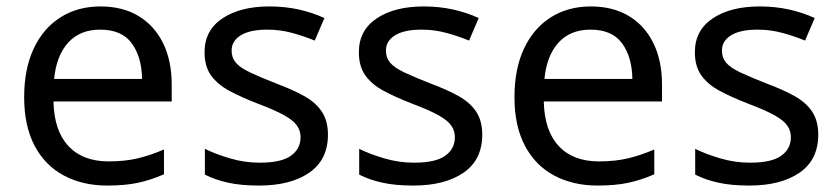

<svg xmlns="http://www.w3.org/2000/svg" viewBox="-20 -566 2605 596"><path d="M292 -546Q361 -546 410.5 -516Q460 -486 486.5 -431.5Q513 -377 513 -304V-251H146Q148 -160 192.5 -112.5Q237 -65 317 -65Q368 -65 407.5 -74.5Q447 -84 489 -102V-25Q448 -7 408 1.5Q368 10 313 10Q237 10 178.5 -21Q120 -52 87.5 -113.5Q55 -175 55 -264Q55 -352 84.5 -415Q114 -478 167.5 -512Q221 -546 292 -546ZM291 -474Q228 -474 191.5 -433.5Q155 -393 148 -321H421Q420 -389 389 -431.5Q358 -474 291 -474Z M998 -148Q998 -70 940 -30Q882 10 784 10Q728 10 687.5 1Q647 -8 616 -24V-104Q648 -88 693.5 -74.5Q739 -61 786 -61Q853 -61 883 -82.5Q913 -104 913 -140Q913 -160 902 -176Q891 -192 862.5 -208Q834 -224 781 -244Q729 -264 692 -284Q655 -304 635 -332Q615 -360 615 -404Q615 -472 670.5 -509Q726 -546 816 -546Q865 -546 907.5 -536.5Q950 -527 987 -510L957 -440Q923 -454 886 -464Q849 -474 810 -474Q756 -474 727.5 -456.5Q699 -439 699 -409Q699 -387 712 -371.5Q725 -356 755.5 -341.5Q786 -327 837 -307Q888 -288 924 -268Q960 -248 979 -219.5Q998 -191 998 -148Z M1477 -148Q1477 -70 1419 -30Q1361 10 1263 10Q1207 10 1166.5 1Q1126 -8 1095 -24V-104Q1127 -88 1172.5 -74.5Q1218 -61 1265 -61Q1332 -61 1362 -82.5Q1392 -104 1392 -140Q1392 -160 1381 -176Q1370 -192 1341.5 -208Q1313 -224 1260 -244Q1208 -264 1171 -284Q1134 -304 1114 -332Q1094 -360 1094 -404Q1094 -472 1149.5 -509Q1205 -546 1295 -546Q1344 -546 1386.5 -536.5Q1429 -527 1466 -510L1436 -440Q1402 -454 1365 -464Q1328 -474 1289 -474Q1235 -474 1206.5 -456.5Q1178 -439 1178 -409Q1178 -387 1191 -371.5Q1204 -356 1234.5 -341.5Q1265 -327 1316 -307Q1367 -288 1403 -268Q1439 -248 1458 -219.5Q1477 -191 1477 -148Z M1814 -546Q1883 -546 1932.5 -516Q1982 -486 2008.5 -431.5Q2035 -377 2035 -304V-251H1668Q1670 -160 1714.5 -112.5Q1759 -65 1839 -65Q1890 -65 1929.5 -74.5Q1969 -84 2011 -102V-25Q1970 -7 1930 1.5Q1890 10 1835 10Q1759 10 1700.5 -21Q1642 -52 1609.5 -113.5Q1577 -175 1577 -264Q1577 -352 1606.5 -415Q1636 -478 1689.5 -512Q1743 -546 1814 -546ZM1813 -474Q1750 -474 1713.5 -433.5Q1677 -393 1670 -321H1943Q1942 -389 1911 -431.5Q1880 -474 1813 -474Z M2520 -148Q2520 -70 2462 -30Q2404 10 2306 10Q2250 10 2209.5 1Q2169 -8 2138 -24V-104Q2170 -88 2215.5 -74.5Q2261 -61 2308 -61Q2375 -61 2405 -82.5Q2435 -104 2435 -140Q2435 -160 2424 -176Q2413 -192 2384.5 -208Q2356 -224 2303 -244Q2251 -264 2214 -284Q2177 -304 2157 -332Q2137 -360 2137 -404Q2137 -472 2192.5 -509Q2248 -546 2338 -546Q2387 -546 2429.5 -536.5Q2472 -527 2509 -510L2479 -440Q2445 -454 2408 -464Q2371 -474 2332 -474Q2278 -474 2249.5 -456.5Q2221 -439 2221 -409Q2221 -387 2234 -371.5Q2247 -356 2277.5 -341.5Q2308 -327 2359 -307Q2410 -288 2446 -268Q2482 -248 2501 -219.5Q2520 -191 2520 -148Z"/></svg>

Font: Noto Sans Tifinagh Hawad
Style: Regular
Weight: 400
Designer: JamraPatel
Foundry: JamraPatel LLC
Version: Version 2.006; ttfautohint (v1.8.4.7-5d5b)